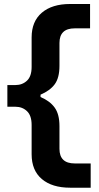

<svg xmlns="http://www.w3.org/2000/svg" viewBox="-20 -794 486 938"><path d="M322.5 123Q234.5 123 184.5 80.8Q134.5 38.5 134.5 -40.5V-183.5Q134.5 -229.5 111.8 -251Q89 -272.5 55.5 -272.5H16V-378.5H55.5Q89 -378.5 111.8 -399.8Q134.5 -421 134.5 -467V-611Q134.5 -689.5 184.5 -732Q234.5 -774.5 322.5 -774.5H420V-655.5H345Q270.5 -655.5 270.5 -584V-472.5Q270.5 -413.5 247.2 -382.2Q224 -351 178 -331.5V-320Q224 -300.5 247.2 -268.2Q270.5 -236 270.5 -178V-67Q270.5 4.5 345 4.5H423V123Z"/></svg>

Font: Heraclito
Style: Bold
Weight: 700
Designer: Kostas Bartsokas (font) & Cristiano Sobral (main changes)
Foundry: Kostas Bartsokas (font) & Cristiano Sobral (main changes)
Version: Version 1.00;July 8, 2020;FontCreator 13.0.0.2655 64-bit